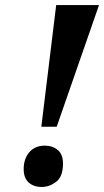

<svg xmlns="http://www.w3.org/2000/svg" viewBox="-20 -734 413 762"><path d="M144 -231 203 -714H373L205 -231ZM146 8Q113 8 93.5 -10Q74 -28 74 -63Q74 -104 96.5 -130Q119 -156 158 -156Q189 -156 209.5 -138.5Q230 -121 230 -85Q230 -33 203 -12.5Q176 8 146 8Z"/></svg>

Font: Noto Serif ExtraCondensed ExtraBold
Style: Italic
Weight: 800
Width: 2
Italic angle: -12°
Designer: Monotype Design Team
Foundry: Monotype Imaging Inc.
Version: Version 2.013